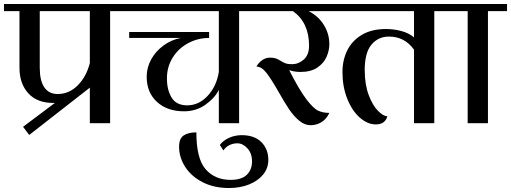

<svg xmlns="http://www.w3.org/2000/svg" viewBox="-32 -620 2571 966"><path d="M618 -600V-564H522V0H420V-179L115 59L84 18L244 -102H237Q154 -102 110 -151Q66 -200 66 -279V-564H-12V-600ZM258 -147Q316 -147 359.5 -191Q403 -235 420 -303V-564H168V-279Q168 -214 191 -180.5Q214 -147 258 -147Z M1273 -564H1171V0H1069V-168Q1049 -127 1002 -93.5Q955 -60 894 -60Q809 -60 757.5 -107.5Q706 -155 706 -234Q706 -280 728.5 -321Q751 -362 790.5 -391Q830 -420 877 -429H618V-459H1020V-429Q963 -429 914 -402.5Q865 -376 836.5 -329.5Q808 -283 808 -228Q807 -171 830.5 -130.5Q854 -90 910 -90Q968 -90 1012.5 -137.5Q1057 -185 1069 -258V-564H594V-600H1273Z M1318 185Q1318 226 1292 258Q1266 290 1221 308Q1176 326 1120 326Q1045 326 988 297Q931 268 900 220Q869 172 869 118Q869 77 892 61.5Q915 46 956 46Q956 179 1003 232Q1050 285 1128 285Q1183 285 1209.5 259.5Q1236 234 1236 192Q1236 152 1213 126.5Q1190 101 1162 101Q1140 101 1121.5 110.5Q1103 120 1092 137L1074 109Q1092 86 1121.5 73Q1151 60 1184 60Q1248 60 1283 95Q1318 130 1318 185Z M1670 -564H1521Q1571 -538 1598 -493.5Q1625 -449 1625 -398Q1625 -366 1611 -334Q1597 -302 1564.5 -280Q1532 -258 1480 -258Q1450 -258 1423 -267Q1474 -167 1509.5 -120.5Q1545 -74 1569 -63Q1593 -52 1625 -52Q1611 -21 1585.5 -5.5Q1560 10 1531 10Q1500 10 1472.5 -13.5Q1445 -37 1423 -69.5Q1401 -102 1370 -157Q1333 -222 1308.5 -253.5Q1284 -285 1258 -285Q1270 -306 1288 -318Q1306 -330 1326 -330Q1345 -330 1356 -326Q1367 -322 1380 -314Q1392 -306 1404.5 -301.5Q1417 -297 1437 -297Q1470 -297 1496.5 -320.5Q1523 -344 1523 -390Q1523 -506 1442 -564H1248V-600H1670Z M2249 -564H2153V0H2051V-370Q2004 -436 1925 -436Q1871 -436 1837 -395.5Q1803 -355 1803 -268Q1803 -195 1823 -142Q1843 -89 1870 -62Q1897 -35 1917 -35Q1912 -16 1897.5 -5Q1883 6 1859 6Q1817 6 1778 -28.5Q1739 -63 1715 -123.5Q1691 -184 1691 -257Q1691 -318 1715.5 -367Q1740 -416 1789 -445Q1838 -474 1910 -474Q1949 -474 1987 -464Q2025 -454 2051 -432V-564H1646V-600H2249Z M2519 -564H2423V0H2321V-564H2225V-600H2519Z"/></svg>

Font: Arya
Style: Regular
Weight: 400
Designer: Eduardo Rodriguez Tunni, Modular Infotech
Foundry: Eduardo Rodriguez Tunni, Modular Infotech
Version: Version 1.002